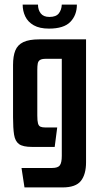

<svg xmlns="http://www.w3.org/2000/svg" viewBox="-20 -642 436 839"><path d="M87 177 74 92H208Q233 92 241.5 80.5Q250 69 250 39V-385H180Q163 -385 155 -380Q147 -375 145 -364.5Q143 -354 143 -336V-137Q143 -114 146 -103Q149 -92 156.5 -88.5Q164 -85 178 -85H230L219 0H120Q80 0 63 -12.5Q46 -25 41.5 -53.5Q37 -82 37 -130V-358Q37 -397 47 -421.5Q57 -446 82 -458Q107 -470 152 -470H356V67Q356 120 333.5 148.5Q311 177 253 177ZM194 -517Q153 -517 127.5 -531.5Q102 -546 90.5 -570Q79 -594 79 -622H146Q146 -599 158 -583.5Q170 -568 196 -568Q225 -568 237 -583.5Q249 -599 250 -622H316Q316 -576 287.5 -546.5Q259 -517 194 -517Z"/></svg>

Font: Smooch Sans Thin
Style: Bold
Weight: 700
Version: Version 1.010